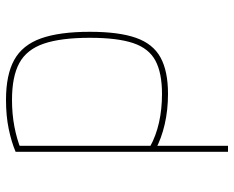

<svg xmlns="http://www.w3.org/2000/svg" viewBox="-90 -680 780 640"><g transform="rotate(90 300.0 -360.0)"><path d="M313 10Q229 10 179.5 -17.5Q130 -45 108 -106.5Q86 -168 86 -270Q86 -366 106 -423Q126 -480 171.5 -505Q217 -530 293 -530Q347 -530 394.5 -519Q442 -508 479 -488L469 -470Q433 -490 388.5 -500Q344 -510 293 -510Q223 -510 182 -488Q141 -466 123.5 -413.5Q106 -361 106 -270Q106 -173 125.5 -116Q145 -59 190 -34.5Q235 -10 313 -10Q360 -10 402 -18Q444 -26 478 -40L466 -22V-730H486V-22Q453 -8 409.5 1Q366 10 313 10Z"/></g></svg>

Font: M PLUS Code Latin Expanded Thin
Style: Regular
Weight: 250
Width: 7
Designer: Coji Morishita
Foundry: UNDERFOREST DESIGN
Version: Version 1.002; ttfautohint (v1.8.3)